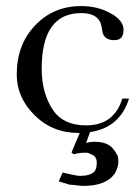

<svg xmlns="http://www.w3.org/2000/svg" viewBox="-20 -436 459 631"><path d="M404 -112Q374 -16 276 -2L263 34Q274 30 291 30Q336 30 354 56Q358 60 363 70Q369 75 369 96Q369 112 358 133Q330 175 254 175Q245 175 232 173Q215 171 209 171L173 160L186 131L194 133Q232 142 243 142Q276 142 290 128Q298 119 298 98Q298 77 279 71Q271 66 264 66Q260 66 256 66Q241 66 222 71L215 65L242 1H238Q152 1 93 -58Q35 -116 35 -191Q35 -289 95 -352Q155 -416 247 -416Q302 -416 344 -392Q386 -369 386 -338Q386 -304 356 -304Q320 -304 316 -335L314 -348Q306 -393 247 -393Q117 -393 117 -210Q117 -129 155 -73Q189 -24 263 -24Q355 -24 382 -112Z"/></svg>

Font: New Athena Unicode
Style: Regular
Weight: 400
Designer: J. Rusten 1997; rev. by R. Hancock 2001, 2002, rev. by D. Mastronarde 2002-2021
Foundry: GreekKeys New Athena Unicode
Version: Version 5.008